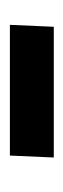

<svg xmlns="http://www.w3.org/2000/svg" viewBox="113 -484 131 398"><g transform="rotate(-90 179.0 -285.5)"><path d="M55 -331H326L322 -240H51Z"/></g></svg>

Font: Literata 18pt Medium
Style: Italic
Weight: 500
Italic angle: -2°
Designer: Latin by Veronika Burian and Jose Scaglione. Greek by Irene Vlachou. Cyrillic by Vera Evstafieva
Foundry: TypeTogether
Version: Version 3.103;gftools[0.9.29]